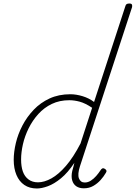

<svg xmlns="http://www.w3.org/2000/svg" viewBox="-20 -1055 772 1092"><path d="M190 17Q148 17 118.5 -3Q89 -23 73.5 -60Q58 -97 58 -146Q58 -190 70 -241Q82 -292 107.5 -341Q133 -390 171.5 -430.5Q210 -471 262 -495Q314 -519 380 -519Q413 -519 449.5 -508Q486 -497 515 -475L693 -1020Q695 -1028 700 -1031.5Q705 -1035 716 -1035Q728 -1035 730.5 -1028.5Q733 -1022 731 -1014L435 -110Q420 -64 429 -40.5Q438 -17 462 -17Q480 -17 496.5 -27.5Q513 -38 527 -54Q541 -70 552 -87Q556 -94 562 -97Q568 -100 576 -95Q584 -90 585.5 -84.5Q587 -79 582 -72Q570 -51 552 -31Q534 -11 510.5 2.5Q487 16 457 16Q431 16 414 4.5Q397 -7 390.5 -29.5Q384 -52 391 -83Q394 -95 397.5 -106.5Q401 -118 403 -129Q366 -73 327 -41Q288 -9 252.5 4Q217 17 190 17ZM100 -148Q100 -108 110 -79.5Q120 -51 142 -34.5Q164 -18 196 -18Q232 -18 272.5 -40.5Q313 -63 355 -111.5Q397 -160 438 -239L504 -442Q465 -468 434 -476.5Q403 -485 374 -485Q319 -485 275 -464Q231 -443 198 -406.5Q165 -370 143 -325.5Q121 -281 110.5 -235Q100 -189 100 -148Z"/></svg>

Font: Playwrite CO Thin
Style: Regular
Weight: 250
Version: Version 1.002